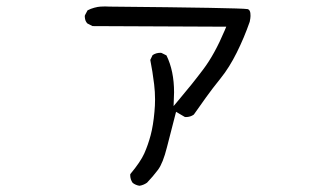

<svg xmlns="http://www.w3.org/2000/svg" viewBox="-20 -539 1040 607"><path d="M567.4 -168.9Q582 -168.9 592.8 -176.8L630.9 -230.5Q650.4 -257.8 677.7 -291.7Q705.1 -325.7 728.5 -372.8Q752 -419.9 769.5 -470.2Q772 -482.4 772 -488.5Q772 -494.6 771.5 -498Q770 -506.8 765.1 -509.3Q763.7 -510.3 761.7 -510.3Q738.8 -514.2 327.1 -518.1H326.2Q318.8 -518.6 312.5 -518.6Q306.2 -518.6 297.6 -518.1Q289.1 -517.6 278.1 -514.6Q267.1 -511.7 256.8 -506.3L248.5 -490.7Q248 -489.3 248 -487.5Q248 -485.8 248.3 -483.6Q248.5 -481.4 249 -478.8Q249.5 -476.1 250.5 -473.6Q252.4 -468.8 256.3 -464.8L272.5 -456.5L695.3 -454.6L690.4 -442.9Q658.7 -367.7 623 -320.3Q587.4 -272.9 544.4 -222.2L528.8 -203.6Q530.3 -237.3 530.3 -247.1Q530.3 -314.9 506.3 -363.8L490.7 -371.6Q488.8 -372.1 487.3 -372.1Q473.1 -372.1 462.4 -364.7L455.1 -349.6Q462.4 -313 467.3 -272.5Q470.2 -248.5 470.2 -224.6Q470.2 -205.1 468.3 -185.5Q464.4 -142.1 456.3 -111.6Q448.2 -81.1 436.3 -54.2Q424.3 -27.3 392.1 11.2Q391.6 12.7 391.6 13.7Q391.6 28.3 399.4 39.1Q408.7 46.4 420.9 48.3Q433.6 46.4 444.8 38.6Q463.9 18.6 479.5 -2.2Q495.1 -22.9 507.8 -73.5Q520.5 -124 536.6 -185.5L564 -169.4Q565.9 -168.9 567.4 -168.9Z"/></svg>

Font: NaikaiFont
Style: Light
Weight: 300
Version: Version 1.89